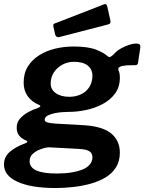

<svg xmlns="http://www.w3.org/2000/svg" viewBox="-58 -772 726 966"><path d="M221 174Q100 174 31 143Q-38 112 -38 56Q-38 16 -7 -9.5Q24 -35 67 -50Q77 -53 79 -58Q81 -63 71 -66Q49 -76 37.5 -91Q26 -106 26 -130Q26 -156 42.5 -175Q59 -194 83.5 -207.5Q108 -221 131 -228Q142 -232 144.5 -236.5Q147 -241 137 -245Q101 -260 81 -288.5Q61 -317 61 -356Q61 -404 82.5 -438Q104 -472 140 -494.5Q176 -517 220.5 -527.5Q265 -538 312 -538Q384 -538 424.5 -522.5Q465 -507 485 -488Q492 -482 501 -488Q510 -494 517 -502Q532 -518 552 -529Q572 -540 592 -546.5Q612 -553 626 -553Q637 -553 643 -549.5Q649 -546 648 -534L638 -466Q637 -452 632.5 -447.5Q628 -443 619 -444Q604 -444 588 -443.5Q572 -443 564 -441Q530 -437 539 -416Q542 -410 543.5 -401.5Q545 -393 545 -381Q545 -334 521 -301.5Q497 -269 458.5 -248.5Q420 -228 375 -218.5Q330 -209 287 -209Q279 -209 260 -208Q241 -207 219.5 -203Q198 -199 182.5 -191Q167 -183 167 -169Q167 -160 180.5 -156Q194 -152 223 -150L365 -142Q459 -136 502 -100Q545 -64 545 -4Q545 39 525.5 70Q506 101 472.5 121Q439 141 397 152.5Q355 164 309.5 169Q264 174 221 174ZM229 101Q269 101 302 95.5Q335 90 358 80.5Q381 71 394 55.5Q407 40 407 19Q407 -2 391 -11.5Q375 -21 337 -23L185 -31Q166 -29 144 -20.5Q122 -12 106.5 2.5Q91 17 91 39Q91 70 124.5 85.5Q158 101 229 101ZM291 -285Q322 -285 348.5 -297Q375 -309 391 -333.5Q407 -358 407 -392Q407 -423 383.5 -442Q360 -461 314 -461Q283 -461 256.5 -447Q230 -433 213.5 -408.5Q197 -384 197 -351Q197 -322 222.5 -303.5Q248 -285 291 -285ZM482 -738 497 -671Q499 -662 497 -656.5Q495 -651 482 -648L242 -586Q232 -583 226 -588Q220 -593 219 -601L211 -636Q208 -650 215 -653L465 -750Q470 -753 475 -750.5Q480 -748 482 -738Z"/></svg>

Font: Libre Franklin
Style: Bold Italic
Weight: 700
Italic angle: -8°
Designer: Pablo Impallari, Rodrigo Fuenzalida, Nhung Nguyen
Foundry: Impallari Type
Version: Version 3.000